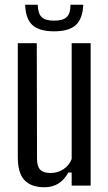

<svg xmlns="http://www.w3.org/2000/svg" viewBox="-20 -782 455 809"><path d="M167 7Q112 7 83.5 -22.5Q55 -52 55 -120V-600H135L136 -113Q136 -81 149.5 -67Q163 -53 193 -53Q222 -53 246.5 -68.5Q271 -84 282 -112V-600H362V0H282V-55H268Q250 -23 225 -8Q200 7 167 7ZM86 -762H139Q140 -725 155.5 -710Q171 -695 208 -695Q245 -695 261 -710Q277 -725 277 -762H331Q328 -702 299 -676Q270 -650 208 -650Q146 -650 117 -676Q88 -702 86 -762Z"/></svg>

Font: Big Shoulders Text
Style: Regular
Weight: 400
Designer: Patric King
Foundry: XO Type Co
Version: Version 1.000; ttfautohint (v1.8.2)